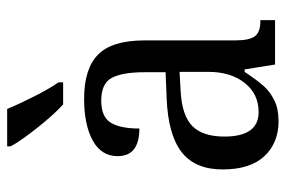

<svg xmlns="http://www.w3.org/2000/svg" viewBox="-154 -652 816 549"><g transform="rotate(-90 254.5 -378.0)"><path d="M44 -150Q44 -229 94 -267.5Q144 -306 248 -310L322 -313V-373Q322 -436 306 -466.5Q290 -497 241 -497Q194 -497 177.5 -469.5Q161 -442 161 -388Q82 -388 82 -450Q82 -497 127 -521.5Q172 -546 246 -546Q332 -546 372.5 -506Q413 -466 413 -373V-114Q413 -73 425 -57.5Q437 -42 468 -42H471V0H344L330 -87H323Q299 -51 282.5 -32.5Q266 -14 241.5 -2Q217 10 182 10Q120 10 82 -30.5Q44 -71 44 -150ZM323 -191V-273L268 -270Q197 -266 167.5 -236Q138 -206 138 -145Q138 -47 208 -47Q260 -47 291.5 -87Q323 -127 323 -191ZM293 -619V-606H246H230Q201 -632 163 -680Q125 -728 110 -756V-766H199H217Q231 -732 252.5 -689.5Q274 -647 293 -619Z"/></g></svg>

Font: Noto Serif Narrow
Style: Regular
Weight: 400
Width: 4
Designer: Monotype Design Team
Foundry: Monotype Imaging Inc.
Version: Version 1.001